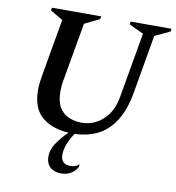

<svg xmlns="http://www.w3.org/2000/svg" viewBox="-95 -745 979 1069"><g transform="rotate(10 394.0 -210.0)"><path d="M412 191Q380 240 322 240Q282 240 259 218.5Q236 197 236 159Q236 121 260.5 84Q285 47 323 9Q229 4 172 -44.5Q115 -93 115 -197Q115 -215 117 -234.5Q119 -254 123 -276L180 -603L109 -644L112 -660H391L387 -644L303 -603L246 -279Q242 -260 240.5 -242.5Q239 -225 239 -210Q239 -154 258.5 -120.5Q278 -87 312 -72.5Q346 -58 388 -58Q426 -58 464 -76.5Q502 -95 532 -135.5Q562 -176 573 -244L636 -605L554 -644L557 -660H788L785 -644L700 -604L643 -276Q625 -172 584.5 -110Q544 -48 486.5 -20Q429 8 358 10Q336 42 323.5 74Q311 106 311 136Q311 190 366 190Q376 190 389 186.5Q402 183 412 174H416Z"/></g></svg>

Font: Spectral SC SemiBold
Style: Italic
Weight: 600
Italic angle: -10°
Designer: Jean-Baptiste Levee
Foundry: Production Type
Version: Version 2.001